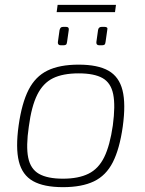

<svg xmlns="http://www.w3.org/2000/svg" viewBox="-20 -761 599 793"><path d="M305 -494Q384 -494 428 -469Q472 -444 486 -388Q500 -332 487 -238Q474 -146 446 -91Q418 -36 368 -12Q318 12 240 12Q161 12 116.5 -13Q72 -38 58 -94Q44 -150 57 -243Q70 -335 98 -390Q126 -445 176 -469.5Q226 -494 305 -494ZM305 -458Q240 -458 199 -438Q158 -418 134 -370Q110 -322 99 -238Q87 -157 96.5 -110Q106 -63 141 -43Q176 -23 240 -23Q304 -23 345.5 -43.5Q387 -64 410.5 -112Q434 -160 446 -243Q457 -325 447.5 -372Q438 -419 403.5 -438.5Q369 -458 305 -458ZM253 -650Q266 -650 264 -637L257 -588Q256 -579 252.5 -576.5Q249 -574 242 -574H231Q218 -574 219 -587L226 -637Q228 -644 231 -647Q234 -650 241 -650ZM412 -650Q419 -650 422 -647Q425 -644 423 -637L416 -588Q415 -579 411.5 -576.5Q408 -574 401 -574H390Q377 -574 378 -587L385 -637Q387 -650 400 -650ZM459 -741 455 -711H214L218 -741Z"/></svg>

Font: Exo 2 ExtraLight
Style: Italic
Weight: 250
Italic angle: -8°
Designer: Natanael Gama
Foundry: Natanael Gama
Version: Version 2.010